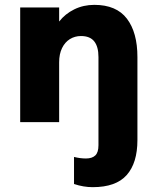

<svg xmlns="http://www.w3.org/2000/svg" viewBox="-20 -505 640 794"><path d="M286.1 255.9V144Q312 150.4 335.4 150.4Q360.8 150.4 374 137.9Q387.2 125.5 387.2 95.7V-269Q387.2 -312 369.6 -334Q352.1 -356 314.9 -356Q289.6 -356 269 -343.3Q248.5 -330.6 236.6 -306.2Q224.6 -281.7 224.6 -247.1V0H63.5V-474.1H224.6V-416Q249.5 -447.8 287.1 -466.3Q324.7 -484.9 370.1 -484.9Q461.4 -484.9 504.9 -427.7Q548.3 -370.6 548.3 -269V74.2Q548.3 168.9 503.9 219Q459.5 269 363.3 269Q325.2 269 286.1 255.9Z"/></svg>

Font: Glacial Indifference
Style: Bold
Weight: 700
Designer: Alfredo Marco Pradil
Foundry: Alfredo Marco Pradil
Version: Version 1.312